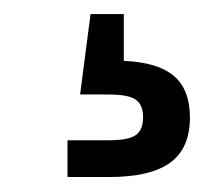

<svg xmlns="http://www.w3.org/2000/svg" viewBox="-20 -43 305 268"><path d="M74.2 204.1V152.8H131.8Q158.7 152.8 169.2 145.8Q179.7 138.7 179.7 120.6Q179.7 103 169.2 95.9Q158.7 88.9 131.8 88.9H91.8L106.4 -23.4H152.8V0V42Q200.2 43.9 222.7 63Q245.1 82 245.1 121.1Q245.1 164.1 217.5 184.1Q189.9 204.1 132.3 204.1Z"/></svg>

Font: Inter 16pt
Style: Regular
Weight: 400
Version: Version 4.001;git-66647c0bb